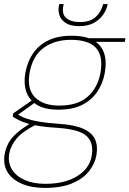

<svg xmlns="http://www.w3.org/2000/svg" viewBox="-50 -688 634 940"><path d="M169 232Q104 232 56.5 211.5Q9 191 -13.5 154Q-36 117 -27 66Q-21 35 -7 10Q7 -15 34.5 -38.5Q62 -62 107 -89L127 -78Q60 -44 31.5 -10Q3 24 -5 64Q-12 108 8.5 141.5Q29 175 71.5 193.5Q114 212 172 212Q268 212 328.5 174Q389 136 399 75Q410 11 374 -22Q338 -55 232 -62Q181 -65 145 -70.5Q109 -76 84.5 -83.5Q60 -91 43 -99.5Q26 -108 12 -117L15 -133L111 -200L131 -193L28 -119L24 -133Q37 -128 50 -120.5Q63 -113 84 -106Q105 -99 141 -92.5Q177 -86 236 -82Q315 -77 358 -57.5Q401 -38 415.5 -5.5Q430 27 422 72Q415 113 386 150Q357 187 303.5 209.5Q250 232 169 232ZM236 -151Q169 -151 130.5 -175Q92 -199 78.5 -240Q65 -281 74 -331Q84 -386 111.5 -426.5Q139 -467 186 -490Q233 -513 300 -513Q370 -513 408.5 -490Q447 -467 460 -426.5Q473 -386 463 -331Q454 -281 427 -240Q400 -199 353 -175Q306 -151 236 -151ZM240 -171Q329 -171 378.5 -214Q428 -257 442 -332Q456 -415 419.5 -454Q383 -493 297 -493Q218 -493 164 -454Q110 -415 95 -332Q81 -252 121.5 -211.5Q162 -171 240 -171ZM390 -483 384 -501H564L561 -483ZM338 -560Q295 -560 271.5 -575.5Q248 -591 241 -613.5Q234 -636 238 -658L240 -668H262Q250 -623 272.5 -601.5Q295 -580 342 -580Q391 -580 418 -604.5Q445 -629 455 -668H477L475 -659Q470 -637 453.5 -614Q437 -591 408.5 -575.5Q380 -560 338 -560Z"/></svg>

Font: DM Sans 18pt Thin
Style: Italic
Weight: 250
Italic angle: -10°
Designer: Colophon Foundry, Jonny Pinhorn
Foundry: Colophon Foundry
Version: Version 4.004;gftools[0.9.30]